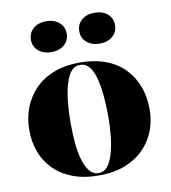

<svg xmlns="http://www.w3.org/2000/svg" viewBox="-83 -802 789 888"><g transform="rotate(-10 311.5 -357.5)"><path d="M312 -515Q380 -515 433 -495.5Q486 -476 521.5 -439.5Q557 -403 575.5 -354Q594 -305 594 -246Q594 -193 576 -146Q558 -99 522 -62.5Q486 -26 433.5 -5.5Q381 15 312 15Q240 15 187 -5.5Q134 -26 98.5 -62.5Q63 -99 46 -146Q29 -193 29 -246Q29 -305 48.5 -354Q68 -403 104.5 -439.5Q141 -476 193.5 -495.5Q246 -515 312 -515ZM312 -504Q279 -504 259.5 -468.5Q240 -433 231.5 -374.5Q223 -316 223 -246Q223 -198 227 -152.5Q231 -107 241.5 -72Q252 -37 269 -16.5Q286 4 312 4Q336 4 352.5 -16Q369 -36 379.5 -71.5Q390 -107 395 -152Q400 -197 400 -246Q400 -298 395.5 -344.5Q391 -391 381.5 -427Q372 -463 355 -483.5Q338 -504 312 -504ZM420 -730Q457 -730 480.5 -710Q504 -690 504 -657Q504 -625 480.5 -605Q457 -585 420 -585Q383 -585 359.5 -605Q336 -625 336 -657Q336 -690 359.5 -710Q383 -730 420 -730ZM193 -730Q230 -730 253.5 -710Q277 -690 277 -657Q277 -625 253.5 -605Q230 -585 193 -585Q156 -585 132.5 -605Q109 -625 109 -657Q109 -690 132.5 -710Q156 -730 193 -730Z"/></g></svg>

Font: Kalnia SemiBold
Style: Regular
Weight: 600
Designer: Frida Medrano
Foundry: Frida Medrano
Version: Version 1.105